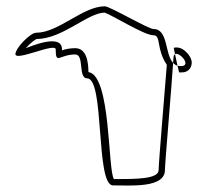

<svg xmlns="http://www.w3.org/2000/svg" viewBox="-20 -678 638 610"><path d="M62 -525C75 -540 91 -552 96 -554C180 -555 256 -636 312 -638C335 -631 438 -566 467 -566C493 -566 475 -524 510 -472C504 -396 484 -160 484 -138C484 -109 413 -109 342 -109C322 -137 333 -439 261 -449C260 -452 265 -525 219 -525C201 -525 185 -521 177 -518V-521C177 -575 72 -528 62 -525ZM532 -526 536 -506C551 -514 590 -468 555 -468C551 -468 547 -468 544 -469L549 -448H555C559 -448 563 -448 567 -449C586 -454 592 -474 588 -487C586 -495 582 -500 578 -506C570 -515 554 -532 532 -526ZM29 -506C29 -482 157 -544 157 -521C157 -471 169 -505 219 -505C249 -505 227 -429 257 -429C313 -429 283 -89 339 -89C397 -89 504 -80 504 -138C504 -158 526 -413 530 -478C503 -507 515 -586 467 -586C451 -586 329 -658 313 -658C243 -658 166 -574 95 -574C76 -574 29 -525 29 -506ZM530 -478C534 -474 538 -471 544 -469L536 -506C533 -504 531 -500 531 -492C531 -490 530 -485 530 -478Z"/></svg>

Font: CiSf CamouflageKit II
Style: Outline
Weight: 400
Version: Version 1